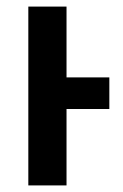

<svg xmlns="http://www.w3.org/2000/svg" viewBox="-20 -563 372 583"><path d="M66 0V-543H182V-328H312V-232H182V0Z"/></svg>

Font: Noto Sans Condensed SemiBold
Style: Regular
Weight: 600
Width: 3
Designer: Monotype Design Team
Foundry: Monotype Imaging Inc.
Version: Version 2.013; ttfautohint (v1.8.4.7-5d5b)